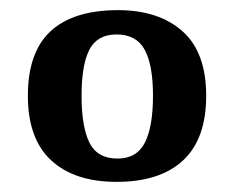

<svg xmlns="http://www.w3.org/2000/svg" viewBox="-20 -739 462 379"><path d="M210 -380Q127 -380 81 -422.5Q35 -465 35 -550Q35 -636 80 -677.5Q125 -719 213 -719Q293 -719 340 -677.5Q387 -636 387 -550Q387 -465 341.5 -422.5Q296 -380 210 -380ZM212 -426Q250 -426 266 -457.5Q282 -489 282 -550Q282 -611 265.5 -641Q249 -671 210 -671Q172 -671 156.5 -641Q141 -611 141 -550Q141 -489 156.5 -457.5Q172 -426 212 -426Z"/></svg>

Font: Noto Serif Kannada SemiBold
Style: Regular
Weight: 600
Version: Version 2.003